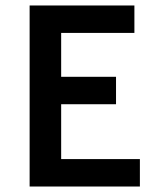

<svg xmlns="http://www.w3.org/2000/svg" viewBox="-20 -680 569 700"><path d="M403 -400H203V-560H470V-660H88V0H490V-100H203V-300H403Z"/></svg>

Font: Quattrocento Sans
Style: Bold
Weight: 700
Designer: Pablo Impallari
Foundry: Pablo Impallari, Igino Marini, Brenda Gallo
Version: Version 2.000